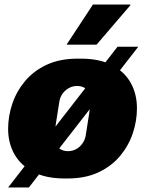

<svg xmlns="http://www.w3.org/2000/svg" viewBox="-20 -781 653 851"><path d="M265 10Q184 10 128.5 -18.5Q73 -47 44.5 -96.5Q16 -146 16 -210Q16 -266 34.5 -321Q53 -376 91 -421.5Q129 -467 187 -494Q245 -521 323 -521H340Q421 -521 476 -492.5Q531 -464 559 -414.5Q587 -365 587 -301Q587 -245 568.5 -190Q550 -135 512 -89.5Q474 -44 416 -17Q358 10 280 10ZM281 -111Q302 -111 318.5 -120.5Q335 -130 346 -146Q357 -162 360 -181Q369 -237 375.5 -280Q382 -323 382 -342Q382 -368 365 -384Q348 -400 322 -400Q302 -400 285 -390.5Q268 -381 257 -365.5Q246 -350 243 -330Q234 -275 227.5 -232Q221 -189 221 -169Q221 -143 238 -127Q255 -111 281 -111ZM16 50 501 -574H593L108 50ZM275 -583 392 -761H557L558 -758L408 -583Z"/></svg>

Font: Chivo Medium Black
Style: Italic
Weight: 900
Italic angle: -8.05°
Version: Version 2.002